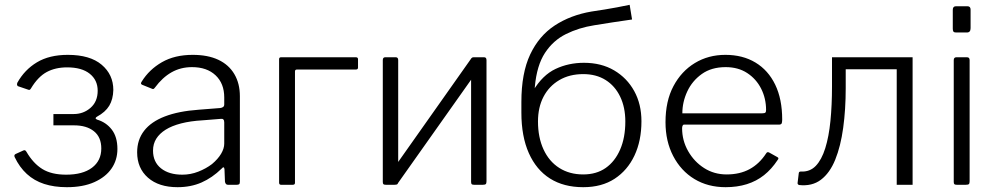

<svg xmlns="http://www.w3.org/2000/svg" viewBox="-20 -768 4133 798"><path d="M258 10Q205 10 163.5 -3.5Q122 -17 91.5 -45Q61 -73 41 -115Q37 -124 45 -128L78 -143Q85 -146 90 -137Q118 -89 156 -65.5Q194 -42 255 -42Q324 -42 362.5 -71Q401 -100 401 -151Q401 -198 370.5 -222.5Q340 -247 288 -247H202V-294H286Q327 -294 356.5 -320Q386 -346 386 -391Q386 -435 353 -461.5Q320 -488 259 -488Q210 -488 174 -468.5Q138 -449 109 -401Q104 -392 98 -395L54 -410Q52 -412 51 -415Q50 -418 52 -424Q82 -478 133.5 -509Q185 -540 262 -540Q354 -540 402.5 -499Q451 -458 451 -394Q450 -355 434 -328.5Q418 -302 383 -283Q378 -280 377.5 -277Q377 -274 383 -271Q421 -260 444.5 -229.5Q468 -199 468 -149Q468 -103 443.5 -67.5Q419 -32 372 -11Q325 10 258 10Z M901 -67Q862 -29 817.5 -9.5Q773 10 718 10Q640 10 595 -29.5Q550 -69 550 -135Q550 -187 579 -224.5Q608 -262 665 -284Q722 -306 806 -312L895 -319Q903 -320 907.5 -323.5Q912 -327 912 -334V-363Q912 -421 876 -455Q840 -489 778 -489Q731 -489 693 -467.5Q655 -446 624 -404Q621 -400 618.5 -398.5Q616 -397 612 -399L570 -416Q567 -418 566 -420.5Q565 -423 569 -429Q600 -479 653 -509.5Q706 -540 781 -540Q844 -540 887.5 -519.5Q931 -499 954 -460Q977 -421 977 -368V-13Q977 -5 974 -2.5Q971 0 964 0H927Q922 0 919 -3.5Q916 -7 915 -13L913 -65Q911 -79 901 -67ZM912 -259Q912 -276 898 -274L823 -268Q771 -265 732.5 -255Q694 -245 668.5 -229Q643 -213 629.5 -191.5Q616 -170 616 -142Q616 -95 649 -68.5Q682 -42 738 -42Q772 -42 804 -54.5Q836 -67 861 -86Q886 -107 899 -129Q912 -151 912 -171V-259Z M1148 0Q1140 0 1140 -9V-522Q1140 -530 1148 -530H1459Q1468 -530 1468 -522V-487Q1468 -479 1459 -479H1214Q1206 -479 1206 -471V-8Q1206 0 1197 0Z M1635 -518V-15Q1635 -6 1632 -3Q1629 0 1620 0H1584Q1576 0 1573.5 -2.5Q1571 -5 1571 -12V-518Q1571 -530 1581 -530H1625Q1635 -530 1635 -518ZM2002 -518V-15Q2002 -6 1999 -3Q1996 0 1987 0H1951Q1943 0 1940.5 -2.5Q1938 -5 1938 -12V-518Q1938 -530 1948 -530H1992Q2002 -530 2002 -518ZM1940 -527 1980 -496 1632 -4 1592 -34Z M2404 10Q2323 10 2266 -26Q2209 -62 2178 -131.5Q2147 -201 2147 -300L2177 -389L2196 -391Q2235 -456 2289 -481.5Q2343 -507 2407 -507Q2479 -507 2532.5 -475.5Q2586 -444 2616 -389.5Q2646 -335 2646 -264Q2646 -183 2617 -121.5Q2588 -60 2534.5 -25Q2481 10 2404 10ZM2404 -43Q2459 -43 2497.5 -70Q2536 -97 2557.5 -146.5Q2579 -196 2579 -263Q2579 -322 2557.5 -366.5Q2536 -411 2497 -435.5Q2458 -460 2404 -460Q2347 -460 2304.5 -435Q2262 -410 2239 -366Q2216 -322 2216 -263Q2216 -197 2239 -147Q2262 -97 2304.5 -70Q2347 -43 2404 -43ZM2147 -300V-344Q2147 -464 2183.5 -541.5Q2220 -619 2285.5 -662Q2351 -705 2438 -720Q2467 -724 2493 -728.5Q2519 -733 2544.5 -737.5Q2570 -742 2597 -748L2607 -687Q2560 -680 2525.5 -675Q2491 -670 2450 -663Q2386 -653 2332.5 -626.5Q2279 -600 2245 -548Q2211 -496 2203 -408L2199 -350Z M2815 -235Q2815 -184 2840 -140Q2865 -96 2906.5 -69.5Q2948 -43 3000 -43Q3055 -43 3095.5 -65Q3136 -87 3164 -130Q3167 -135 3170 -135.5Q3173 -136 3177 -134L3211 -115Q3219 -111 3212 -103Q3187 -65 3155.5 -40Q3124 -15 3084 -2.5Q3044 10 2996 10Q2922 10 2866 -24Q2810 -58 2778 -119.5Q2746 -181 2746 -260Q2746 -348 2779 -410Q2812 -472 2868 -506Q2924 -540 2995 -540Q3067 -540 3120 -508Q3173 -476 3202 -416Q3231 -356 3231 -271Q3231 -264 3229.5 -257Q3228 -250 3217 -250H2822Q2819 -250 2817 -245.5Q2815 -241 2815 -235ZM3147 -297Q3158 -297 3161 -300Q3164 -303 3164 -311Q3164 -359 3143.5 -399.5Q3123 -440 3085.5 -464.5Q3048 -489 2996 -489Q2937 -489 2897 -460.5Q2857 -432 2836.5 -388Q2816 -344 2816 -297Z M3301 1Q3294 -2 3295 -8L3300 -49Q3301 -55 3308 -55Q3346 -53 3370.5 -78.5Q3395 -104 3410 -152Q3425 -200 3431.5 -265.5Q3438 -331 3438 -408V-530H3773V0H3707V-480H3495V-402Q3495 -313 3484.5 -236.5Q3474 -160 3451.5 -104.5Q3429 -49 3392 -21Q3355 7 3301 1Z M4010 -15Q4010 -6 4007 -3Q4004 0 3994 0H3957Q3949 0 3946.5 -2.5Q3944 -5 3944 -12V-518Q3944 -530 3955 -530H3999Q4010 -530 4010 -518ZM4014 -651Q4014 -633 3999 -633H3953Q3945 -633 3942.5 -637Q3940 -641 3940 -649V-727Q3940 -742 3953 -742H4001Q4014 -742 4014 -728Z"/></svg>

Font: Libre Franklin Light
Style: Regular
Weight: 300
Designer: Pablo Impallari, Rodrigo Fuenzalida, Nhung Nguyen
Foundry: Impallari Type
Version: Version 3.000